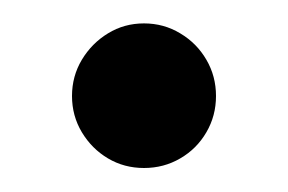

<svg xmlns="http://www.w3.org/2000/svg" viewBox="-20 -130 240 160"><path d="M100 10Q83.5 10 70 2Q56.5 -6 48.2 -19.8Q40 -33.5 40 -50Q40 -66.5 48.2 -80.2Q56.5 -94 70 -102.2Q83.5 -110.5 100 -110.5Q116.5 -110.5 130.2 -102.2Q144 -94 152 -80.2Q160 -66.5 160 -50Q160 -33.5 152 -19.8Q144 -6 130.2 2Q116.5 10 100 10Z"/></svg>

Font: BodoniModa 10 Custom
Style: Regular
Weight: 400
Designer: Owen Earl
Foundry: indestructible type
Version: Version 2.005